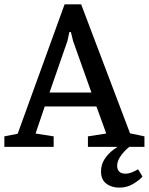

<svg xmlns="http://www.w3.org/2000/svg" viewBox="-30 -673 682 880"><path d="M-10 0V-48L51 -60L266 -653H342L566 -62L632 -48V0H373V-48L457 -61L412 -185H175L133 -61L216 -48V0ZM197 -249H389L305 -485L295 -526H288L279 -485ZM517 187Q481 187 457 168.5Q433 150 433 113Q433 81 449.5 56Q466 31 490 13Q514 -5 537 -16H583Q567 -5 549.5 11.5Q532 28 519.5 47.5Q507 67 507 87Q507 104 516.5 113.5Q526 123 545 123Q559 123 574 117Q589 111 603 103L623 136Q610 152 581 169.5Q552 187 517 187Z"/></svg>

Font: Faustina Medium
Style: Regular
Weight: 500
Designer: Alfonso Garcia
Foundry: http://www.omnibus-type.com
Version: Version 1.200